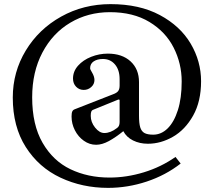

<svg xmlns="http://www.w3.org/2000/svg" viewBox="-20 -701 1032 931"><path d="M560 -286V-317Q560 -362 537.5 -388.5Q515 -415 479 -415Q452 -415 434.5 -403.5Q417 -392 417 -370Q417 -366 420.5 -360Q424 -354 426 -350Q438 -330 438 -313Q438 -293 422.5 -279Q407 -265 386 -265Q364 -265 349 -280.5Q334 -296 334 -320Q334 -355 358.5 -382.5Q383 -410 422 -425.5Q461 -441 503 -441Q572 -441 613 -403.5Q654 -366 654 -303V-140Q654 -103 660 -83.5Q666 -64 680.5 -56Q695 -48 723 -48Q762 -48 793 -78.5Q824 -109 842.5 -167Q861 -225 861 -306Q861 -393 822 -470Q783 -547 704.5 -594.5Q626 -642 513 -642Q407 -642 321 -591Q235 -540 185.5 -446Q136 -352 136 -229Q136 -96 186.5 -8.5Q237 79 321.5 119.5Q406 160 511 160Q594 160 677.5 134.5Q761 109 831 60L856 92Q783 149 691 179.5Q599 210 504 210Q379 210 273.5 160.5Q168 111 105 12Q42 -87 42 -228Q42 -352 105 -456Q168 -560 276.5 -620.5Q385 -681 516 -681Q656 -681 755 -628Q854 -575 904.5 -489.5Q955 -404 955 -307Q955 -209 916.5 -140.5Q878 -72 819 -38Q760 -4 697 -4Q657 -4 625 -20Q593 -36 578 -65Q541 -35 508 -17Q475 1 446 1Q414 1 386.5 -18.5Q359 -38 343 -69.5Q327 -101 327 -136Q327 -153 330.5 -160.5Q334 -168 342 -171L526 -243Q546 -250 553 -259.5Q560 -269 560 -286ZM560 -215Q560 -217 558 -218Q556 -219 553 -218L430 -168Q425 -166 422.5 -159.5Q420 -153 420 -139Q420 -109 441 -82.5Q462 -56 486 -56Q516 -56 547 -80Q560 -88 560 -109Z"/></svg>

Font: Ibarra Real Nova SemiBold
Style: Regular
Weight: 600
Designer: Jose Maria Ribagorda & Octavio Pardo
Foundry: Jose Maria Ribagorda
Version: Version 1.014